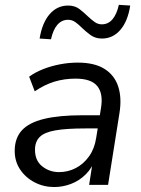

<svg xmlns="http://www.w3.org/2000/svg" viewBox="-20 -749 570 778"><path d="M199.4 8.9Q157 8.9 120.5 -10Q84.1 -28.9 61.8 -61.8Q39.6 -94.8 39.6 -137.3Q39.6 -188.8 68.3 -220.5Q97.1 -252.2 158.1 -267.1Q219.1 -282 314.6 -282H395.1L386.8 -228.6H325.9Q248.9 -228.6 204.3 -220.7Q159.8 -212.9 140.8 -193.9Q121.8 -174.9 121.8 -142.1Q121.8 -98.1 151.2 -74.9Q180.5 -51.6 219.3 -51.6Q255.5 -51.6 287.1 -68Q318.7 -84.4 340.9 -115.5Q363.1 -146.6 369.7 -190.1L389.3 -311.7Q398.8 -369.8 374.2 -400.1Q349.6 -430.4 286.2 -430.4Q241.1 -430.4 200.7 -418.2Q160.2 -405.9 120.8 -378.9L98.1 -438.3Q122.1 -455.8 154.2 -468.6Q186.3 -481.3 222.6 -488.3Q258.9 -495.3 294.8 -495.3Q363.2 -495.3 403.6 -469.7Q444.1 -444.2 459.1 -398.2Q474 -352.1 464 -290.3L417.9 0H341.2L358.3 -110.4H368.3Q354.8 -69.8 328.2 -43.2Q301.7 -16.7 268 -3.9Q234.4 8.9 199.4 8.9ZM186.6 -589.8 140.5 -592.8Q151 -656.9 181.3 -691.7Q211.5 -726.5 256.2 -726.5Q283.6 -726.5 302.1 -712.2Q320.5 -697.9 336.5 -682.3Q350 -669.6 363.3 -660Q376.5 -650.4 392.5 -650.4Q418.5 -650.4 435.8 -670.8Q453.1 -691.2 461.6 -729.4L507.7 -726.5Q497.7 -662.3 467.4 -627.6Q437.2 -592.8 393 -592.8Q366.6 -592.8 347.1 -606.8Q327.7 -620.9 311.8 -636.5Q298.8 -649.6 285.5 -659.2Q272.2 -668.8 255.7 -668.8Q230.2 -668.8 212.6 -648.7Q195.1 -628.5 186.6 -589.8Z"/></svg>

Font: Nunito Sans 12pt ExtraLight
Style: Italic
Weight: 200
Italic angle: -9°
Designer: Vernon Adams
Foundry: Vernon Adams
Version: Version 3.101;gftools[0.9.27]